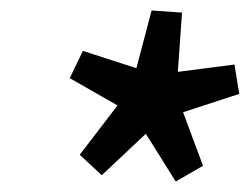

<svg xmlns="http://www.w3.org/2000/svg" viewBox="-20 -733 476 366"><path d="M174 -399 132 -438 204 -532 113 -584 138 -636 240 -603 269 -713 327 -709 319 -596 427 -610 436 -554 329 -519 367 -417 315 -387 258 -478Z"/></svg>

Font: Source Sans 3 SemiBold
Style: Italic
Weight: 600
Italic angle: -11°
Designer: Paul D. Hunt
Foundry: Adobe
Version: Version 3.046;hotconv 1.0.118;makeotfexe 2.5.65603